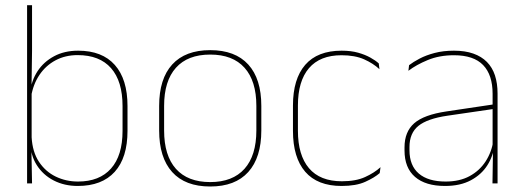

<svg xmlns="http://www.w3.org/2000/svg" viewBox="-20 -684 1948 716"><path d="M270 9.5Q220 9.5 180.2 -11Q140.5 -31.5 117 -68.5Q93.5 -105.5 93 -155.5H87L98 -172Q101 -117.5 125.2 -80.8Q149.5 -44 187.8 -25.5Q226 -7 271 -7Q351 -7 394 -55.5Q437 -104 437 -196V-288.5Q437 -381 394.2 -429.8Q351.5 -478.5 269.5 -478.5Q223.5 -478.5 187 -459Q150.5 -439.5 127 -404.5Q103.5 -369.5 96 -323L87 -341.5H92.5Q97.5 -384 120.2 -418.8Q143 -453.5 181.5 -474.2Q220 -495 271.5 -495Q361 -495 408.2 -441.8Q455.5 -388.5 455.5 -288.5V-196Q455.5 -96 407.8 -43.2Q360 9.5 270 9.5ZM81 0V-664.5H99.5V-494.5L97.5 -356L98 -346.5V-138L97 -130.5L99.5 0Z M764 11.5Q670.5 11.5 622 -42.5Q573.5 -96.5 573.5 -197.5V-289Q573.5 -390 622.2 -443.5Q671 -497 764 -497Q857 -497 905.8 -443.5Q954.5 -390 954.5 -289V-197.5Q954.5 -96.5 905.8 -42.5Q857 11.5 764 11.5ZM764 -5Q847.5 -5 891.8 -54.5Q936 -104 936 -197.5V-289Q936 -382 892 -431.2Q848 -480.5 764 -480.5Q680 -480.5 636 -431.2Q592 -382 592 -289V-197.5Q592 -104 636 -54.5Q680 -5 764 -5Z M1254 9.5Q1164 9.5 1118.2 -43.5Q1072.5 -96.5 1072.5 -196V-290.5Q1072.5 -389.5 1118.2 -442.2Q1164 -495 1254 -495Q1289 -495 1315.5 -487.5Q1342 -480 1361.2 -469.2Q1380.5 -458.5 1392.5 -447.5L1395 -426Q1372 -447.5 1337.8 -462.8Q1303.5 -478 1253.5 -478Q1173.5 -478 1132.2 -429.8Q1091 -381.5 1091 -290.5V-196.5Q1091 -105.5 1132.2 -56.8Q1173.5 -8 1255 -8Q1307 -8 1341.5 -23.8Q1376 -39.5 1399 -60.5L1396 -38.5Q1376.5 -21.5 1342.2 -6Q1308 9.5 1254 9.5Z M1816.5 0 1818.5 -128 1817 -131.5V-292V-334.5Q1817 -404.5 1781.8 -441.2Q1746.5 -478 1673 -478Q1618.5 -478 1575.5 -460.2Q1532.5 -442.5 1503 -420L1505.5 -441Q1521 -453 1544.8 -465.5Q1568.5 -478 1600.8 -486.5Q1633 -495 1673 -495Q1714.5 -495 1745 -484.2Q1775.5 -473.5 1795.8 -453Q1816 -432.5 1825.8 -402.8Q1835.5 -373 1835.5 -335V0ZM1639.5 9.5Q1567 9.5 1527.8 -24.2Q1488.5 -58 1488.5 -123V-134.5Q1488.5 -192.5 1524.5 -224.2Q1560.5 -256 1645 -268.5L1826 -295.5L1826.5 -278.5L1648.5 -252.5Q1573.5 -241.5 1540.2 -214.5Q1507 -187.5 1507 -135.5V-124Q1507 -66.5 1541.8 -36.8Q1576.5 -7 1642 -7Q1694 -7 1731.2 -27.2Q1768.5 -47.5 1791 -82.2Q1813.5 -117 1820 -160.5L1829.5 -142H1823.5Q1819.5 -102.5 1797.5 -67.8Q1775.5 -33 1736 -11.8Q1696.5 9.5 1639.5 9.5Z"/></svg>

Font: Anek Bangla Medium Thin
Style: Regular
Weight: 250
Version: Version 1.003